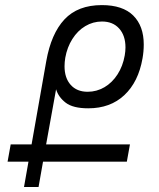

<svg xmlns="http://www.w3.org/2000/svg" viewBox="-20 -752 640 772"><path d="M94.5 -102H10.5L23 -171.5H107L166 -506Q185.5 -616.5 239.2 -674Q293 -731.5 389.5 -731.5Q473.5 -731.5 515.8 -689.5Q558 -647.5 558 -573Q558 -545 553 -517Q536.5 -422.5 480 -369.5Q423.5 -316.5 335 -316.5Q273.5 -316.5 244.2 -339Q215 -361.5 205.5 -393L165.5 -171.5H502.5L490 -102H153L135 0H76.5ZM239.5 -485.5Q239.5 -438.5 264.2 -410.8Q289 -383 332.5 -383Q368.5 -383 399.8 -401.2Q431 -419.5 452.5 -452.8Q474 -486 481.5 -529Q484.5 -546.5 484.5 -561.5Q484.5 -609 459.2 -637.2Q434 -665.5 390 -665.5Q354 -665.5 323 -647Q292 -628.5 271 -595.2Q250 -562 242.5 -520Q239.5 -502 239.5 -485.5Z"/></svg>

Font: JuliaMono Light
Style: Italic
Weight: 300
Italic angle: -9°
Monospace: yes
Designer: cormullion
Foundry: corm
Version: Version 0.054; ttfautohint (v1.8.4)